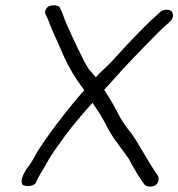

<svg xmlns="http://www.w3.org/2000/svg" viewBox="-20 -667 664 715"><path d="M579.3 -624.8 566.4 -612.8C535.8 -587.1 477.5 -527.9 392.5 -434.5C375.2 -417.6 360.3 -403.1 347.8 -391.1C343.8 -386.7 340.3 -382.8 337.1 -379.3C329 -388.7 319.6 -399.5 310.6 -409.6C289.5 -440.8 249.4 -530.1 232.7 -566.5C223.4 -587.3 217.6 -602.2 215.3 -610C212.5 -618.4 209.8 -624.8 206.1 -631.7L202.3 -640.3L201.9 -641C192 -649.1 173.2 -648.5 161.7 -643.9C151 -637.2 143.8 -623.4 150.7 -611.1L155.2 -602.3C157.3 -598.2 160 -592 162.7 -584.7C169.8 -562.2 196.9 -506.7 205.4 -485.8C227.4 -431.5 255.4 -382.4 288.1 -339.2C290.5 -335.9 291.5 -334.4 293.9 -330.9C245.3 -277.8 140.8 -144.3 110.1 -85.8C103.6 -73.6 97.3 -63.1 91.2 -54.2C88.5 -50.1 50.6 -5.6 63 19.7C71.3 27.2 89.1 26.9 100.2 23.3C105.5 21.4 110.1 18.6 112.8 15C112.8 15 113.1 14.5 113.1 14.5C113.1 14.5 113.1 15 113.1 15C126.8 -18.9 137.7 -28.2 157 -64.8C172.4 -93.8 205.3 -137.5 224.6 -164.5C255 -205.1 289.9 -245.9 324.6 -284C343.6 -256.6 359.9 -230.5 371.2 -209.3C399.3 -151 424.4 -126.6 459.8 -75.3C477.7 -41.1 495.8 -10.7 513.7 14L519.5 21.9C530.4 30.7 548.1 29.1 558.8 23.1C569.2 14.7 575.2 -0.4 567.4 -13L567.3 -14.1L561.3 -22.5C537.6 -55.4 504.2 -118.9 470.8 -168.4C452.8 -189.6 437.2 -212.1 423.8 -236.1C411.1 -262.5 392.6 -294.5 368.1 -332.5C387.3 -354.5 416.1 -385.3 438.4 -410.6C463.5 -437.8 575.1 -554.5 600.3 -575.3L613.3 -586.5L613.6 -587.2C628 -600.4 626.3 -617.7 617.2 -626.3C608.5 -631.9 592.6 -633 579.3 -624.8Z"/></svg>

Font: MewTooHand
Style: BdIta
Weight: 400
Designer: Mew Too, Robert Jablonski
Version: Version 0.77